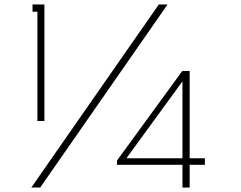

<svg xmlns="http://www.w3.org/2000/svg" viewBox="-20 -845 1086 865"><path d="M148.5 -300V-792H126.5V-825H180V-300ZM121 0 695.5 -825H735L161 0ZM802 0V-102.5H507V-121.5L801 -525H834.5V-132H903V-102.5H834.5V0ZM549.5 -132H802V-478.5Z"/></svg>

Font: Spartan Thin ExtraLight
Style: Regular
Weight: 250
Version: Version 1.004